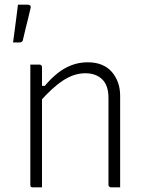

<svg xmlns="http://www.w3.org/2000/svg" viewBox="-20 -803 640 823"><path d="M495 0Q485 0 475.5 0Q466 0 456 0Q453 0 450.5 -1.5Q448 -3 446.5 -5Q445 -7 445 -11Q445 -73 445 -135Q445 -197 445 -259Q445 -321 445 -383Q445 -437 418 -463Q391 -489 346 -489Q322 -489 298.5 -481.5Q275 -474 251 -458.5Q227 -443 201.5 -419.5Q176 -396 147 -363V-435H172Q198 -466 226 -488.5Q254 -511 286.5 -523.5Q319 -536 356 -536Q391 -536 417 -525Q443 -514 460 -494Q477 -474 486 -448.5Q495 -423 495 -393Q495 -345 495 -297Q495 -249 495 -201.5Q495 -154 495 -106Q495 -79 495 -52.5Q495 -26 495 0ZM160 0Q154 0 147.5 0Q141 0 134.5 0Q128 0 121 0Q118 0 116 -0.5Q114 -1 112.5 -2.5Q111 -4 110.5 -6Q110 -8 110 -11Q110 -63 110 -115Q110 -167 110 -218.5Q110 -270 110 -322Q110 -374 110 -426Q110 -462 110 -488Q110 -514 110 -526Q117 -526 123.5 -526Q130 -526 136.5 -526Q143 -526 149 -526Q153 -526 155 -524.5Q157 -523 158.5 -521Q160 -519 160 -515Q160 -430 160 -344Q160 -258 160 -172Q160 -86 160 0ZM97 -783Q107 -783 110 -778.5Q113 -774 111 -768Q104 -737 99.5 -719.5Q95 -702 90.5 -683.5Q86 -665 78 -631Q77 -627 74 -624Q71 -621 63 -621Q53 -621 48 -621Q43 -621 36 -621Q41 -656 44 -681.5Q47 -707 50.5 -731Q54 -755 57 -783Q71 -783 78 -783Q85 -783 97 -783Z"/></svg>

Font: Recursive Sans Linear Light
Style: Regular
Weight: 300
Version: Version 1.085